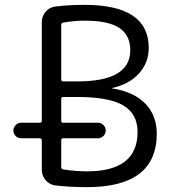

<svg xmlns="http://www.w3.org/2000/svg" viewBox="-20 -760 705 790"><path d="M232 -182V-73Q232 -65 240 -63Q290 -55 338 -55Q546 -55 546 -217Q546 -291 487.5 -326Q429 -361 298 -361H240Q232 -361 232 -352V-263Q232 -255 240 -255H383Q396 -255 405.5 -245.5Q415 -236 415 -223Q415 -210 405.5 -200.5Q396 -191 383 -191H240Q232 -191 232 -182ZM232 -657V-433Q232 -425 240 -425H298Q516 -425 516 -553Q516 -615 471 -645Q426 -675 328 -675Q285 -675 240 -667Q232 -665 232 -657ZM67 -191Q54 -191 44.5 -200.5Q35 -210 35 -223Q35 -236 44.5 -245.5Q54 -255 67 -255H143Q152 -255 152 -263V-668Q152 -693 167.5 -711.5Q183 -730 207 -733Q262 -740 328 -740Q592 -740 592 -563Q592 -502 551.5 -457.5Q511 -413 442 -398Q441 -398 441 -397Q441 -396 443 -396Q531 -382 578 -333.5Q625 -285 625 -210Q625 10 338 10Q267 10 208 3Q184 0 168 -18.5Q152 -37 152 -62V-182Q152 -191 143 -191Z"/></svg>

Font: Rounded Mplus 1c
Style: Regular
Weight: 400
Version: Version 1.059.20150529